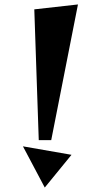

<svg xmlns="http://www.w3.org/2000/svg" viewBox="-20 -821 440 862"><path d="M134 -779 330 -801 210 -192H154ZM301 -126 181 21 83 -164Z"/></svg>

Font: Tiejili SC
Style: Regular
Weight: 400
Designer: Buernia
Foundry: Ershou Xiaoxi Press
Version: Version 1.100